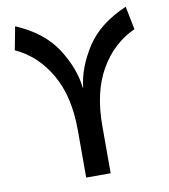

<svg xmlns="http://www.w3.org/2000/svg" viewBox="-82 -805 771 875"><g transform="rotate(-10 303.0 -367.5)"><path d="M580.1 -627.9Q575.2 -654.3 558.6 -735.4Q432.6 -681.6 373 -589.8Q313.5 -497.1 303.7 -406.2Q303.7 -406.2 301.8 -406.2Q292 -497.1 232.4 -589.8Q172.9 -681.6 46.9 -735.4Q40 -699.2 26.4 -627.9Q127.9 -581.1 186.5 -478.5Q246.1 -376 246.1 -218.8Q246.1 -146.5 246.1 0Q274.4 0 359.4 0Q359.4 -54.7 359.4 -218.8Q359.4 -376 418.9 -478.5Q477.5 -581.1 580.1 -627.9Z"/></g></svg>

Font: DaxlinePro-Medium
Style: Medium
Weight: 400
Designer: Hans Reichel
Version: Version 7.502; 2006